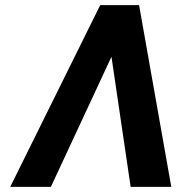

<svg xmlns="http://www.w3.org/2000/svg" viewBox="-20 -731 711 751"><path d="M20 0H179L416 -509L491 0H650L524 -711H372Z"/></svg>

Font: Asimov Pro
Style: BdObl
Weight: 700
Designer: Google
Version: Version 2.000980; 2014